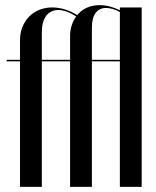

<svg xmlns="http://www.w3.org/2000/svg" viewBox="-20 -728 608 748"><path d="M338 0V-489H447V0H532V-699H447V-688C421 -701 394 -708 368 -708C331 -708 301 -694 281 -669C249 -689 216 -699 183 -699C111 -699 58 -646 58 -572V-495H6V-489H58V0H143V-489H253V0ZM338 -495V-621C338 -670 358 -697 393 -697C409 -697 428 -692 447 -681V-495ZM207 -689C228 -689 252 -680 277 -664C262 -644 253 -616 253 -590V-495H143V-604C143 -657 167 -689 207 -689Z"/></svg>

Font: Moniqa SemBd Display
Style: Regular
Weight: 600
Designer: Rajesh Rajput
Foundry: Rajesh Rajput
Version: Version 1.000